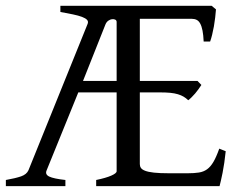

<svg xmlns="http://www.w3.org/2000/svg" viewBox="-20 -635 819 655"><path d="M377.9 -560.1Q377.9 -565.4 373.3 -567.9Q368.7 -570.3 362.3 -569.6Q356 -568.8 349.6 -564.5Q343.3 -560.1 339.8 -551.8L263.2 -358.9H377.9ZM750 -119.1Q745.6 -76.7 739.3 -45.4Q732.9 -14.2 729 0H308.1V-21Q341.3 -27.8 359.6 -35.9Q377.9 -43.9 377.9 -50.8V-319.8H247.1L139.2 -54.2Q132.8 -40 147.9 -32.7Q163.1 -25.4 203.1 -21V0H0V-21Q33.2 -26.9 52 -33.4Q70.8 -40 77.1 -54.2L278.8 -553.2Q282.2 -561.5 277.1 -567.1Q272 -572.8 259.8 -577.4Q247.6 -582 228.8 -585.9Q210 -589.8 186 -594.2V-615.2H702.1L716.8 -603Q715.8 -590.3 714.1 -575.2Q712.4 -560.1 709.7 -544.9Q707 -529.8 703.6 -516.1Q700.2 -502.4 696.8 -493.2H674.8Q673.8 -515.6 670.9 -530.5Q668 -545.4 663.1 -554.4Q658.2 -563.5 651.1 -567.1Q644 -570.8 634.8 -570.8H457V-358.9H653.8L667 -345.2Q662.6 -338.4 657.2 -330.8Q651.9 -323.2 645.8 -316.2Q639.6 -309.1 633.5 -303Q627.4 -296.9 622.1 -293Q614.7 -300.3 606.4 -305.2Q598.1 -310.1 586.9 -313.5Q575.7 -316.9 560.5 -318.4Q545.4 -319.8 524.9 -319.8H457V-75.2Q457 -67.9 460.7 -62.3Q464.4 -56.6 474.9 -52.5Q485.4 -48.3 505.1 -46.1Q524.9 -43.9 557.1 -43.9H620.1Q642.6 -43.9 658.4 -46.4Q674.3 -48.8 686.3 -57.4Q698.2 -65.9 708 -82.5Q717.8 -99.1 728 -127.9Z"/></svg>

Font: Akkhara
Style: Regular
Weight: 400
Designer: J. Victor Gaultney
Version: Version 1.00 June 13, 2006, initial release